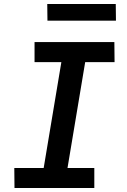

<svg xmlns="http://www.w3.org/2000/svg" viewBox="-20 -947 640 967"><path d="M455 0H53L52 -101H200L289 -634H154V-735H556L557 -634H409L320 -101H455ZM564 -843H219L218 -927H563Z"/></svg>

Font: Iosevka Extended Oblique
Style: Bold
Weight: 700
Width: 7
Italic angle: -9°
Monospace: yes
Designer: Belleve Invis
Foundry: Belleve Invis
Version: Version 32.5.0; ttfautohint (v1.8.4)